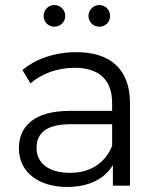

<svg xmlns="http://www.w3.org/2000/svg" viewBox="-20 -737 630 762"><path d="M247 5C332 5 396 -27 428 -82V0H496V-326C496 -461 420 -530 283 -530C200 -530 122 -504 69 -459L101 -406C145 -445 209 -468 276 -468C373 -468 425 -420 425 -329V-297H258C117 -297 55 -237 55 -148C55 -56 130 5 247 5ZM125 -150C125 -213 170 -244 260 -244H425V-158C397 -89 338 -51 258 -51C174 -51 125 -89 125 -150ZM153 -674C153 -649 172 -631 196 -631C220 -631 239 -650 239 -674C239 -698 219 -717 196 -717C172 -717 153 -698 153 -674ZM331 -674C331 -650 350 -631 374 -631C398 -631 417 -649 417 -674C417 -698 398 -717 374 -717C351 -717 331 -698 331 -674Z"/></svg>

Font: Malon Grotesk
Style: Regular
Weight: 400
Designer: Julieta Ulanovsky
Foundry: Julieta Ulanovsky
Version: Version 7.200